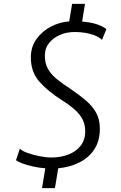

<svg xmlns="http://www.w3.org/2000/svg" viewBox="-20 -864 628 996"><path d="M198 112 215 9Q181.5 6.5 150.5 -0.5Q119.5 -7.5 96.2 -16.2Q73 -25 63 -33L83 -93Q93 -81.5 121.8 -71Q150.5 -60.5 185 -53.8Q219.5 -47 247 -47Q295.5 -47 335.2 -62.5Q375 -78 398.5 -108.2Q422 -138.5 422 -183Q422 -231 393.8 -267.5Q365.5 -304 303 -343Q227.5 -391 183.8 -441Q140 -491 140 -566Q140 -621.5 170 -662.5Q200 -703.5 245.8 -726.8Q291.5 -750 339 -753L354 -844H421L406 -752Q447.5 -749 479 -739.2Q510.5 -729.5 532 -713L509 -657Q495.5 -670.5 473 -679.8Q450.5 -689 423.2 -693.5Q396 -698 368 -698Q325 -698 290 -682.5Q255 -667 234.2 -640.5Q213.5 -614 213 -581Q211.5 -539.5 227 -510Q242.5 -480.5 273 -455.2Q303.5 -430 347 -402Q394 -370 427.8 -340.8Q461.5 -311.5 479.8 -277.2Q498 -243 498 -196Q498 -133.5 469.8 -90Q441.5 -46.5 392.8 -21.8Q344 3 282 9L265 112Z"/></svg>

Font: Koeln Type Sans Light
Style: Italic
Weight: 300
Italic angle: -7.5°
Designer: Eben Sorkin
Foundry: Eben Sorkin
Version: Version 2.001